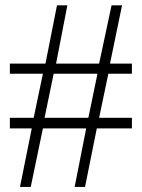

<svg xmlns="http://www.w3.org/2000/svg" viewBox="-20 -698 540 732"><path d="M349.1 -208.5 304.2 14.6H264.6L308.6 -208.5H143.6L97.2 14.6H56.2L101.1 -208.5H17.6V-249H108.4L143.6 -417H17.6V-455.6H153.3L197.3 -677.7H236.8L193.8 -455.6H357.9L405.3 -677.7H445.3L399.4 -455.6H482.9V-417H393.1L357.9 -249H482.9V-208.5ZM184.6 -417 149.9 -249H316.9L351.6 -417Z"/></svg>

Font: Tai Heritage Pro
Style: Regular
Weight: 400
Designer: Faah Baccam, Walt Agee, Victor Gaultney, Annie Olsen
Foundry: SIL International
Version: Version 2.600